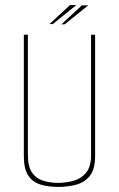

<svg xmlns="http://www.w3.org/2000/svg" viewBox="-20 -728 469 757"><path d="M209 9Q172 9 141 0Q110 -9 92 -35Q74 -61 74 -113V-591H90V-116Q90 -70 107 -46.5Q124 -23 151.5 -15Q179 -7 209 -7Q240 -7 269.5 -15Q299 -23 319 -46.5Q339 -70 339 -116V-591H355V-113Q355 -61 334.5 -35Q314 -9 280.5 0Q247 9 209 9ZM175 -633 256 -708H281L188 -633ZM222 -632 303 -707H328L235 -632Z"/></svg>

Font: Alumni Sans Pinstripe
Style: Regular
Weight: 400
Designer: Robert E. Leuschke
Foundry: Robert E. Leuschke
Version: Version 1.010; ttfautohint (v1.8.4.7-5d5b)